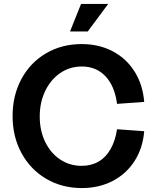

<svg xmlns="http://www.w3.org/2000/svg" viewBox="-20 -940 806 976"><path d="M44 -350Q44 -455 89 -538.5Q134 -622 214 -669Q294 -716 395 -716Q483 -716 552.5 -679.5Q622 -643 664 -576.5Q706 -510 713 -422L575 -412Q563 -503 516 -552.5Q469 -602 396 -602Q335 -602 286.5 -569Q238 -536 210 -478Q182 -420 182 -348Q182 -276 209.5 -219Q237 -162 285.5 -129.5Q334 -97 395 -97Q444 -97 481 -118.5Q518 -140 542 -182Q566 -224 575 -283L713 -273Q706 -187 664 -121.5Q622 -56 552.5 -20Q483 16 396 16Q295 16 215 -31Q135 -78 89.5 -161.5Q44 -245 44 -350ZM392 -920H530L426 -780H336Z"/></svg>

Font: Uncut Sans Variable
Style: Regular
Weight: 400
Designer: Kasper Nordkvist
Foundry: UNCUT.wtf
Version: Version 1.304;Glyphs 3.2 (3246)